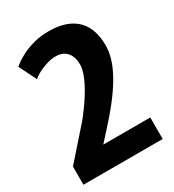

<svg xmlns="http://www.w3.org/2000/svg" viewBox="-175 -821 833 921"><g transform="rotate(-30 241.5 -360.5)"><path d="M453.6 0H14.6V-100.6L162.1 -267.6Q166.5 -272.9 177.7 -287.4Q189 -301.8 203.1 -321.5Q217.3 -341.3 232.4 -365.2Q247.6 -389.2 260.3 -414.1Q272.9 -439 281 -463.1Q289.1 -487.3 289.1 -508.3Q289.1 -531.7 282.7 -549.1Q276.4 -566.4 265.6 -577.6Q254.9 -588.9 240.2 -594.5Q225.6 -600.1 209.5 -600.1Q183.6 -600.1 160.6 -593.3Q137.7 -586.4 119.6 -577.9Q101.6 -569.3 89.8 -561.3Q78.1 -553.2 74.7 -550.3L26.9 -646.5Q33.2 -651.4 50 -663.6Q66.9 -675.8 93.3 -688.7Q119.6 -701.7 156 -711.4Q192.4 -721.2 238.3 -721.2Q290 -721.2 328.4 -707.8Q366.7 -694.3 391.8 -669.2Q417 -644 429.2 -607.7Q441.4 -571.3 441.4 -525.9Q441.4 -494.1 431.4 -458.5Q421.4 -422.9 399.9 -382.3Q378.4 -341.8 344.2 -295.2Q310.1 -248.5 261.2 -194.3L193.4 -119.1H453.6Z"/></g></svg>

Font: Ufes Sans ExtraBold
Style: Regular
Weight: 800
Designer: Ricardo Esteves & Filipe Motta
Foundry: ProDesignUfes - Ricardo Esteves, Filipe Motta (This is a derivative work, based on Roboto family, by Christian Robertson
Version: Version 2.0